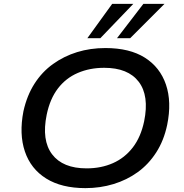

<svg xmlns="http://www.w3.org/2000/svg" viewBox="-20 -962 951 991"><path d="M421 9Q298 9 218.5 -40.5Q139 -90 108.5 -180Q78 -270 101 -388Q119 -469 158 -530Q197 -591 253.5 -631.5Q310 -672 378 -693Q446 -714 524 -714Q649 -714 727.5 -664.5Q806 -615 836.5 -525.5Q867 -436 843 -318Q826 -237 786.5 -175.5Q747 -114 691 -73.5Q635 -33 566 -12Q497 9 421 9ZM427 -93Q502 -93 563 -120Q624 -147 665.5 -201Q707 -255 724 -336Q751 -468 696 -540Q641 -612 518 -612Q443 -612 381.5 -585.5Q320 -559 279 -505.5Q238 -452 221 -370Q194 -238 249 -165.5Q304 -93 427 -93ZM431 -765 559 -942H668L498 -765ZM584 -765 720 -942H829L652 -765Z"/></svg>

Font: Nunito Sans 7pt SemiExpanded SemiBold
Style: Italic
Weight: 600
Width: 6
Italic angle: -9°
Designer: Vernon Adams
Foundry: Vernon Adams
Version: Version 3.101;gftools[0.9.27]